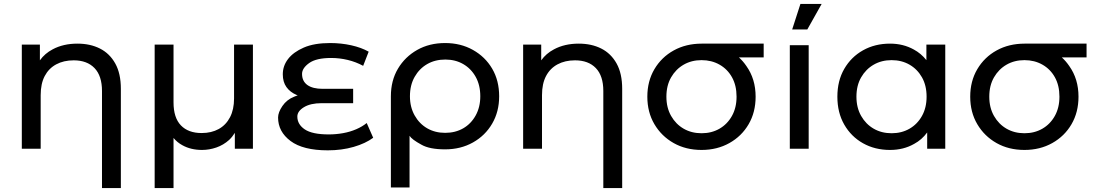

<svg xmlns="http://www.w3.org/2000/svg" viewBox="-20 -757 5591 977"><path d="M374 -535Q439 -535 488.5 -510Q538 -485 566.5 -434Q595 -383 595 -305V200H499V-294Q499 -371 461 -410.5Q423 -450 355 -450Q304 -450 266 -429.5Q228 -409 207.5 -370Q187 -331 187 -273V0H91V-530H183V-450Q208 -485 248 -506Q302 -535 374 -535Z M767 200V-530H863V-236Q863 -158 900.5 -119Q938 -80 1006 -80Q1056 -80 1093 -100.5Q1130 -121 1150.5 -160.5Q1171 -200 1171 -256V-530H1267V0H1175V-81Q1162 -60 1146 -45Q1117 -19 1081 -6.5Q1045 6 1008 6Q951 6 908 -18Q882 -32 863 -55V200Z M1879 -56Q1840 -27 1779.5 -9.5Q1719 8 1648 8Q1522 8 1458.5 -39.5Q1395 -87 1395 -159Q1395 -185 1417 -217.5Q1439 -250 1477 -265Q1486 -269 1495 -272Q1492 -273 1489 -274Q1456 -288 1437.5 -314Q1419 -340 1419 -379Q1419 -422 1446 -457Q1473 -492 1526 -515Q1579 -538 1660 -538Q1716 -538 1767.5 -526.5Q1819 -515 1856 -494L1828 -422Q1791 -442 1749.5 -452Q1708 -462 1665 -462Q1589 -462 1553 -436Q1517 -410 1517 -381Q1517 -344 1544 -324.5Q1571 -305 1622 -305H1777V-232H1617Q1560 -232 1526.5 -211.5Q1493 -191 1493 -164Q1493 -124 1531 -98.5Q1569 -73 1653 -73Q1690 -73 1726 -79.5Q1762 -86 1793 -99.5Q1824 -113 1846 -131Z M2245 3Q2165 3 2124 -21Q2076 -47 2064 -66V197H1969V-267Q1969 -347 2005 -407.5Q2041 -468 2103 -503Q2165 -538 2245 -538Q2324 -538 2386.5 -503Q2449 -468 2484.5 -407.5Q2520 -347 2520 -267Q2520 -189 2484.5 -128Q2449 -67 2386.5 -32Q2324 3 2245 3ZM2245 -81Q2297 -81 2337 -104Q2377 -127 2400.5 -169.5Q2424 -212 2424 -267Q2424 -324 2400.5 -366Q2377 -408 2337 -431Q2297 -454 2246 -454Q2194 -454 2154 -431Q2114 -408 2090 -366Q2066 -324 2066 -267Q2066 -212 2090 -169.5Q2114 -127 2154 -104Q2194 -81 2245 -81Z M2925 -535Q2990 -535 3039.5 -510Q3089 -485 3117.5 -434Q3146 -383 3146 -305V200H3050V-294Q3050 -371 3012 -410.5Q2974 -450 2906 -450Q2855 -450 2817 -429.5Q2779 -409 2758.5 -370Q2738 -331 2738 -273V0H2642V-530H2734V-450Q2759 -485 2799 -506Q2853 -535 2925 -535Z M3550 6Q3470 6 3408 -29Q3346 -64 3310 -125Q3274 -186 3274 -265Q3274 -344 3310 -405Q3346 -466 3408.5 -500.5Q3471 -535 3551 -535Q3552 -535 3553 -535H3555Q3556 -535 3557 -535H3559Q3560 -535 3561 -535H3565Q3566 -535 3566 -535H3568Q3569 -535 3569 -535H3597Q3597 -535 3598 -535H3599Q3600 -535 3601 -535H3602Q3603 -535 3604 -535H3606Q3607 -535 3608 -535H3609Q3609 -535 3610 -535H3633Q3633 -535 3634 -535H3635Q3636 -535 3637 -535H3639Q3639 -535 3640 -535H3643Q3643 -535 3644 -535H3645Q3645 -535 3646 -535H3866V-465H3740Q3761 -446 3778 -421Q3825 -355 3825 -265Q3825 -186 3789.5 -125Q3754 -64 3691.5 -29Q3629 6 3550 6ZM3550 -79Q3601 -79 3641 -102Q3681 -125 3704.5 -167Q3728 -209 3728 -265Q3728 -322 3705 -363.5Q3682 -405 3641.5 -428Q3601 -451 3550 -451Q3499 -451 3459 -428Q3419 -405 3395 -363.5Q3371 -322 3371 -265Q3371 -209 3395 -167Q3419 -125 3459 -102Q3499 -79 3550 -79Z M3999 0V-527H4095V0ZM4011 -607 4053 -737H4161L4088 -607Z M4509 6Q4432 6 4371.5 -28Q4311 -62 4276 -123Q4241 -184 4241 -265Q4241 -346 4276 -406.5Q4311 -467 4371.5 -501Q4432 -535 4509 -535Q4576 -535 4630 -505Q4667 -485 4694 -451V-530H4790V0H4698V-83Q4671 -46 4632 -25Q4578 6 4509 6ZM4517 -79Q4568 -79 4608 -102Q4648 -125 4671.5 -167Q4695 -209 4695 -265Q4695 -322 4671.5 -363.5Q4648 -405 4608 -428Q4568 -451 4517 -451Q4466 -451 4426 -428Q4386 -405 4362 -363.5Q4338 -322 4338 -265Q4338 -209 4362 -167Q4386 -125 4426 -102Q4466 -79 4517 -79Z M5193 6Q5113 6 5051 -29Q4989 -64 4953 -125Q4917 -186 4917 -265Q4917 -344 4953 -405Q4989 -466 5051.5 -500.5Q5114 -535 5194 -535Q5195 -535 5196 -535H5198Q5199 -535 5200 -535H5202Q5203 -535 5204 -535H5208Q5209 -535 5209 -535H5211Q5212 -535 5212 -535H5240Q5240 -535 5241 -535H5242Q5243 -535 5244 -535H5245Q5246 -535 5247 -535H5249Q5250 -535 5251 -535H5252Q5252 -535 5253 -535H5276Q5276 -535 5277 -535H5278Q5279 -535 5280 -535H5282Q5282 -535 5283 -535H5286Q5286 -535 5287 -535H5288Q5288 -535 5289 -535H5509V-465H5383Q5404 -446 5421 -421Q5468 -355 5468 -265Q5468 -186 5432.5 -125Q5397 -64 5334.5 -29Q5272 6 5193 6ZM5193 -79Q5244 -79 5284 -102Q5324 -125 5347.5 -167Q5371 -209 5371 -265Q5371 -322 5348 -363.5Q5325 -405 5284.5 -428Q5244 -451 5193 -451Q5142 -451 5102 -428Q5062 -405 5038 -363.5Q5014 -322 5014 -265Q5014 -209 5038 -167Q5062 -125 5102 -102Q5142 -79 5193 -79Z"/></svg>

Font: Montserrat Z Med
Style: Regular
Weight: 500
Designer: Julieta Ulanovsky
Foundry: Julieta Ulanovsky
Version: Version 8.000